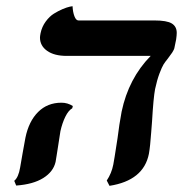

<svg xmlns="http://www.w3.org/2000/svg" viewBox="-20 -584 590 619"><path d="M174.8 -161.1Q172.9 -150.9 167 -110.8Q165.5 -100.1 162.6 -82.8Q159.7 -65.4 159.2 -62Q151.9 -30.3 119.4 -10Q86.9 10.3 32.2 14.2L25.9 -1Q39.6 -12.2 44.9 -43.9Q45.4 -47.4 53.2 -91.8Q58.1 -120.6 62 -140.1Q72.8 -192.9 102.8 -222.9Q132.8 -252.9 178.2 -252.9Q197.8 -252.9 214.8 -242.2L212.9 -234.9Q200.7 -228 190.7 -207.8Q180.7 -187.5 174.8 -161.1ZM480 -296.9Q474.6 -268.6 470.2 -192.9Q469.2 -181.2 467.5 -158Q465.8 -134.8 464.1 -118.2Q462.4 -101.6 460 -87.9Q442.9 -2 333 15.1L324.2 -2Q339.8 -25.4 345.2 -53.2Q347.2 -62 358.9 -138.2Q364.3 -182.6 372.1 -224.1Q394.5 -331.1 465.8 -403.8H194.8Q154.8 -403.8 131.8 -420.2Q108.9 -436.5 108.9 -462.9Q108.9 -467.3 110.8 -477.1Q115.2 -498 127.4 -514.6Q139.6 -531.2 153.8 -540Q168 -548.8 181.9 -554.7Q195.8 -560.5 205.1 -562.5L213.9 -564Q214.8 -544.9 220 -531.5Q225.1 -518.1 232.9 -518.1H477.1Q518.1 -518.1 533.9 -508.3Q549.8 -498.5 549.8 -478Q549.8 -470.7 547.9 -457L543 -433.1Q542.5 -428.2 540 -423.1Q537.6 -418 535.2 -414.6Q532.7 -411.1 528.1 -404.8Q523.4 -398.4 521 -395Q512.2 -384.3 507.1 -376Q502 -367.7 494.1 -346.9Q486.3 -326.2 480 -296.9Z"/></svg>

Font: Linux Libertine
Style: Bold Italic
Weight: 700
Italic angle: -11.5°
Designer: Philipp H. Poll
Foundry: Philipp H. Poll
Version: Version 4.0.5